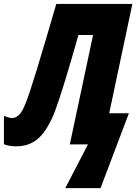

<svg xmlns="http://www.w3.org/2000/svg" viewBox="-59 -734 707 976"><path d="M272.9 222.2 388.2 0H295.9L414.1 -556.2H339.8Q304.2 -430.2 272.9 -327.6Q241.7 -225.1 220.2 -168Q184.1 -75.2 138.4 -32.7Q92.8 9.8 22.9 9.8Q7.3 9.8 -9.5 7.3Q-26.4 4.9 -39.1 -1V-145Q-26.4 -139.2 -14.6 -136.5Q-2.9 -133.8 2.9 -133.8Q19.5 -133.8 36.9 -149.2Q54.2 -164.6 73.2 -213.9Q91.3 -259.8 128.2 -380.4Q165 -501 227.1 -713.9H613.8L496.1 -158.2H596.2L452.1 222.2Z"/></svg>

Font: Open Sans Condensed ExtraBold
Style: Italic
Weight: 800
Width: 3
Italic angle: -12°
Designer: Monotype Design Team
Foundry: Monotype Imaging Inc.
Version: Version 3.003; ttfautohint (v1.8.4)